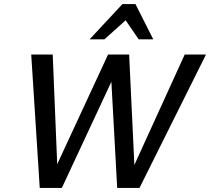

<svg xmlns="http://www.w3.org/2000/svg" viewBox="-20 -927 1036 947"><path d="M558 0 522 -658H617L647 -24H602L891 -658H996L668 0ZM176 0 134 -658H240L266 -24H219L513 -658H592L285 0ZM422 -733 584 -907H648L620 -845L495 -733ZM664 -733 588 -844 584 -907H648L736 -733Z"/></svg>

Font: Ysabeau SemiBold
Style: Italic
Weight: 600
Italic angle: -12°
Designer: Christian Thalmann (Catharsis Fonts)
Version: Version 2.002